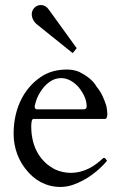

<svg xmlns="http://www.w3.org/2000/svg" viewBox="-20 -729 494 762"><path d="M113 -257H396C403 -257 406 -264 406 -278C406 -287 404 -297 402 -309C393 -337 382 -363 364 -384C349 -411 322 -430 294 -444C279 -450 263 -453 246 -453C211 -453 181 -446 154 -431C83 -390 34 -308 34 -198C34 -139 56 -88 86 -53C115 -17 160 13 220 13C237 13 254 10 271 4C325 -15 371 -51 405 -91C402 -93 399 -102 394 -102H392C390 -102 390 -102 389 -101C356 -70 315 -43 260 -43C239 -43 218 -48 200 -56C143 -84 104 -142 104 -227C104 -239 105 -257 113 -257ZM118 -304V-310C121 -323 125 -336 132 -350C148 -381 178 -419 223 -419C253 -419 277 -400 293 -382C308 -362 324 -338 324 -306C324 -299 320 -295 311 -295H127C122 -295 118 -298 118 -304ZM106 -673C106 -652 120 -636 133 -627L265 -521C266 -520 266 -519 267 -519C268 -519 270 -520 271 -521L282 -535C283 -536 284 -537 284 -538C284 -539 283 -540 282 -541L178 -685C169 -698 160 -709 142 -709C122 -709 106 -692 106 -673Z"/></svg>

Font: fbb
Style: Regular
Weight: 400
Designer: David J. Perry, Michael Sharpe
Version: Version 1.045